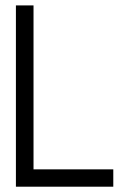

<svg xmlns="http://www.w3.org/2000/svg" viewBox="-20 -704 465 724"><path d="M40 0V-683.6H106.4V-65.4H407.2V0Z"/></svg>

Font: Post No Bills Colombo Medium
Style: Regular
Weight: 500
Designer: Kosala Senevirathne, Siva Puranthara, Lasantha Premarathna, Tharique Azeez
Foundry: Mooniak
Version: Version 1.220 ; ttfautohint (v1.6)